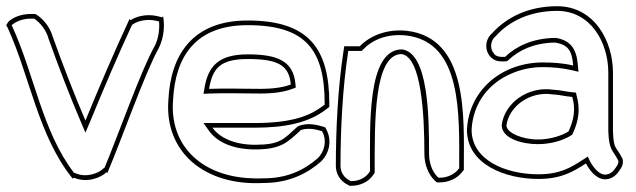

<svg xmlns="http://www.w3.org/2000/svg" viewBox="-26 -565 2046 618"><path d="M-6 -484 -1 -475C71 -317 97 -127 208 10L212 7C254 25 299 7 317 -11L319 -7C366 -117 441 -332 485 -410C503 -446 504 -486 499 -513L496 -509L481 -513C447 -521 414 -513 394 -500L391 -504C343 -401 295 -289 249 -177C215 -256 176 -356 143 -449C135 -476 115 -504 88 -520H73C42 -520 15 -509 1 -495ZM11 -483 13 -485C24 -495 46 -505 73 -505H84C106 -490 122 -467 129 -445V-444C162 -351 201 -250 235 -171L249 -138L263 -171C307 -278 353 -386 399 -485L402 -487C418 -498 448 -505 477 -498L486 -496C488 -472 485 -443 472 -417C428 -339 357 -137 311 -26L306 -22C292 -8 253 8 218 -7L212 -9C110 -142 85 -324 13 -481L12 -482Z M516 -243C503 -77 631 34 822 24C902 24 961 -5 1006 -44C1036 -72 1042 -115 1025 -147L1021 -155C994 -164 963 -171 934 -159L930 -156C887 -117 876 -99 795 -99C730 -99 681 -121 658 -154H793C890 -154 968 -169 1025 -214L1034 -221V-231C1034 -410 967 -499 771 -499C596 -499 523 -391 516 -243ZM531 -242C538 -385 605 -484 771 -484C959 -484 1019 -404 1019 -231V-228L1016 -226C994 -209 970 -196 941 -187C899 -174 850 -169 793 -169H629L646 -145C673 -106 727 -84 795 -84C879 -84 899 -107 940 -144L941 -146C963 -154 987 -150 1010 -143L1012 -140C1026 -114 1020 -78 996 -55C952 -17 898 9 822 9H821C802 10 785 9 768 8C615 -4 520 -102 531 -242ZM629 -263 648 -264C702 -266 759 -264 811 -264C855 -264 889 -269 915 -279L926 -283L925 -294C919 -369 866 -390 772 -390C677 -390 644 -352 632 -281ZM647 -279C658 -345 682 -375 772 -375C865 -375 905 -357 910 -293C887 -284 854 -279 811 -279C759 -279 702 -281 647 -279Z M1055 -31C1055 -5 1070 19 1094 30L1099 33H1105C1135 33 1162 19 1176 -3L1180 -9V-16C1180 -172 1177 -389 1266 -391C1331 -383 1340 -193 1340 -70C1340 -37 1352 -5 1372 15L1380 22H1390C1420 22 1447 8 1462 -12L1467 -18V-26C1467 -189 1482 -444 1282 -466C1218 -472 1165 -450 1132 -416H1082L1079 -396C1062 -284 1055 -153 1055 -31ZM1070 -31C1070 -152 1077 -283 1094 -394L1095 -401H1138L1143 -406C1173 -437 1220 -457 1280 -451C1463 -431 1452 -195 1452 -26V-23L1450 -21C1438 -5 1415 7 1390 7H1386L1382 4C1365 -13 1355 -41 1355 -70C1355 -185 1354 -395 1268 -406H1267H1266C1155 -403 1165 -162 1165 -16V-14L1163 -11C1152 6 1131 18 1105 18H1103L1101 17L1100 16C1081 7 1070 -11 1070 -31Z M1477 -147C1477 -36 1600 11 1707 11C1781 11 1820 -13 1860 -39C1869 -22 1889 9 1918 12C1943 14 1959 -3 1967 -15C1975 -26 1983 -39 1977 -56L1976 -57C1957 -95 1949 -82 1947 -143V-331C1947 -433 1887 -545 1767 -545C1676 -545 1605 -510 1558 -458C1533 -437 1532 -395 1561 -375C1573 -367 1588 -366 1606 -368L1612 -373C1643 -402 1691 -427 1761 -428C1803 -421 1815 -402 1819 -354C1788 -362 1750 -364 1722 -364C1588 -364 1484 -274 1477 -149ZM1492 -147V-149C1497 -233 1547 -298 1622 -329C1652 -342 1686 -349 1722 -349C1749 -349 1786 -346 1815 -339L1836 -334L1834 -355C1830 -406 1812 -435 1763 -443H1762H1761C1687 -442 1635 -415 1602 -384L1600 -382C1584 -381 1576 -383 1569 -387C1566 -389 1565 -392 1563 -394C1550 -409 1553 -434 1568 -447L1569 -448C1613 -497 1680 -530 1767 -530C1875 -530 1932 -429 1932 -331V-143C1934 -80 1947 -82 1963 -50L1964 -48C1966 -41 1962 -34 1955 -24C1948 -13 1936 -2 1919 -3C1900 -5 1882 -29 1873 -46L1866 -61L1852 -52C1812 -26 1777 -4 1707 -4C1601 -4 1492 -50 1492 -147ZM1589 -160C1591 -118 1657 -101 1705 -101C1747 -101 1787 -113 1812 -129L1816 -132L1818 -136C1837 -177 1842 -215 1830 -257L1828 -267L1817 -268C1795 -270 1778 -275 1757 -276H1756C1673 -289 1598 -233 1589 -163V-162ZM1604 -161C1612 -222 1679 -273 1754 -261H1756C1775 -260 1792 -255 1816 -253C1827 -215 1822 -181 1804 -142C1782 -128 1744 -116 1705 -116C1656 -116 1605 -137 1604 -161Z"/></svg>

Font: Snowfall
Style: BlkOl
Weight: 900
Designer: Jasper
Foundry: Cannot Into Space Fonts
Version: Version 0.9